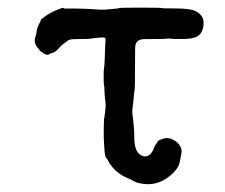

<svg xmlns="http://www.w3.org/2000/svg" viewBox="-20 -466 587 502"><path d="M430 -446Q428 -446 427 -446Q430 -446 430 -446ZM435 -444Q478 -444 491 -437Q518 -424 511 -394Q508 -378 496 -371Q484 -364 456 -364Q428 -364 424.5 -365Q421 -366 418 -365Q415 -364 384 -364Q353 -364 350 -363Q336 -360 334 -347Q333 -345 333 -290Q333 -235 332 -231Q331 -227 330.5 -220Q330 -213 329 -204Q325 -176 326 -169Q327 -162 327.5 -157.5Q328 -153 329 -144.5Q330 -136 330 -132.5Q330 -129 330.5 -126.5Q331 -124 331 -108Q331 -64 354 -58Q368 -54 377 -68Q381 -74 381.5 -76.5Q382 -79 384 -82.5Q386 -86 385.5 -86Q385 -86 388.5 -90Q392 -94 392 -96Q392 -98 401 -101.5Q410 -105 416.5 -105Q423 -105 429 -102.5Q435 -100 443 -94Q458 -79 454 -64Q453 -60 452 -53Q451 -46 448.5 -37Q446 -28 434 -15Q399 20 357 15Q339 13 330.5 8Q322 3 312 -1Q285 -13 271 -33Q269 -36 268 -36.5Q267 -37 264.5 -42.5Q262 -48 258 -52.5Q254 -57 253 -76Q250 -110 252 -156Q253 -156 253.5 -163Q254 -170 255.5 -179Q257 -188 256 -195.5Q255 -203 254.5 -209.5Q254 -216 253.5 -220.5Q253 -225 253 -233Q253 -241 252 -243Q251 -245 251 -265Q251 -285 252 -287.5Q253 -290 254 -316Q255 -342 255 -348Q257 -364 255 -366.5Q253 -369 237.5 -367.5Q222 -366 217.5 -365Q213 -364 190.5 -364Q168 -364 163 -362.5Q158 -361 153.5 -357Q149 -353 146 -351.5Q143 -350 134 -340Q125 -330 118 -328Q111 -326 110 -325Q104 -320 94 -326.5Q84 -333 84 -334Q84 -335 82 -337Q66 -353 73 -371Q74 -372 75 -379Q76 -390 79 -396Q82 -402 81.5 -402Q81 -402 84 -406.5Q87 -411 86 -412.5Q85 -414 97.5 -423Q110 -432 127.5 -439.5Q145 -447 146.5 -445Q148 -443 153 -443.5Q158 -444 185.5 -443.5Q213 -443 230.5 -441.5Q248 -440 257 -441Q266 -442 278.5 -443Q291 -444 292.5 -445Q294 -446 347 -446Q400 -446 402 -445Q404 -444 435 -444Z"/></svg>

Font: TT2020 Style E
Style: Regular
Weight: 400
Version: Version 00.2